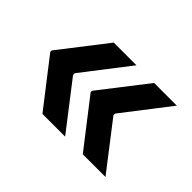

<svg xmlns="http://www.w3.org/2000/svg" viewBox="-83 -663 777 777"><g transform="rotate(45 305.5 -274.0)"><path d="M434.1 -69.8 278.8 -270V-277.8L434.1 -478H564L410.2 -278.8V-269L564 -69.8ZM203.1 -69.8 47.9 -270V-277.8L203.1 -478H333L179.2 -278.8V-269L333 -69.8Z"/></g></svg>

Font: Fixel Text SemiBold
Style: Regular
Weight: 600
Width: 4
Designer: AlfaBravo + MacPaw
Foundry: Kyrylo Tkachov, Marchela Mozhyna, Serhii Makarenko, Maria Weinstein, Zakhar Kryvoshyya
Version: Version 1.211